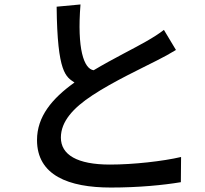

<svg xmlns="http://www.w3.org/2000/svg" viewBox="-20 -813 921 861"><path d="M146 -185C146 -27 287 28 477 28C603 28 713 17 791 4L792 -109C711 -90 578 -75 473 -75C326 -75 253 -119 253 -196C253 -268 308 -329 395 -386C489 -448 620 -509 684 -542C716 -558 743 -573 769 -589L715 -679C692 -661 668 -646 635 -627C585 -598 487 -550 400 -498C356 -504 325 -594 341 -793L234 -783C237 -484 276 -469 314 -443C213 -371 146 -290 146 -185Z"/></svg>

Font: GenEiGothic-pro-SemiBold
Style: Regular
Weight: 500
Designer: Ryoko NISHIZUKA (kana & ideographs); Paul D. Hunt (Latin, Greek & Cyrillic); Wenlong ZHANG (bopomofo); Sandoll Communica
Foundry: Adobe Systems Incorporated; o_tamon
Version: Version 1.000.140830